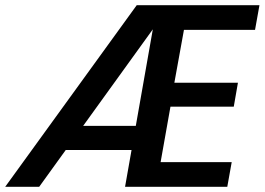

<svg xmlns="http://www.w3.org/2000/svg" viewBox="-40 -720 1020 740"><path d="M-20 0 487 -700H960L943 -605H669L632 -401H877L861 -309H617L579 -95H853L836 0H442L549 -607L111 0ZM146 -142 214 -235H540L523 -142Z"/></svg>

Font: DM Sans SemiBold
Style: Italic
Weight: 600
Italic angle: -10°
Designer: Colophon Foundry, Jonny Pinhorn
Foundry: Colophon Foundry
Version: Version 4.004;gftools[0.9.30]